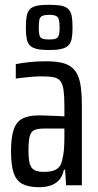

<svg xmlns="http://www.w3.org/2000/svg" viewBox="-20 -774 409 802"><path d="M143 8Q100 8 74 -5.5Q48 -19 37 -52Q26 -85 26 -142Q26 -199 37 -232Q48 -265 73.5 -278.5Q99 -292 142 -292Q153 -292 166 -291.5Q179 -291 193 -290.5Q207 -290 221.5 -289.5Q236 -289 249 -288V-329Q249 -372 245.5 -397.5Q242 -423 232 -435.5Q222 -448 203 -451.5Q184 -455 152 -455Q134 -455 116 -453.5Q98 -452 80.5 -450Q63 -448 46 -446V-506Q70 -511 102 -514.5Q134 -518 173 -518Q209 -518 235 -512.5Q261 -507 278 -494Q295 -481 304.5 -460Q314 -439 318 -407.5Q322 -376 322 -333V0H256L252 -65H247Q240 -35 224.5 -19.5Q209 -4 188 2Q167 8 143 8ZM165 -56Q182 -56 197 -59.5Q212 -63 223 -72.5Q234 -82 239 -102Q245 -124 247 -148Q249 -172 249 -202V-237H163Q137 -237 123 -230.5Q109 -224 104 -204Q99 -184 99 -146Q99 -111 104 -91.5Q109 -72 123 -64Q137 -56 165 -56ZM185 -565Q153 -565 134 -569.5Q115 -574 105 -584Q95 -594 91.5 -612.5Q88 -631 88 -659Q88 -689 91.5 -707Q95 -725 105 -735.5Q115 -746 134 -750Q153 -754 185 -754Q217 -754 236.5 -750Q256 -746 266 -735.5Q276 -725 279.5 -707Q283 -689 283 -659Q283 -631 279.5 -612.5Q276 -594 265.5 -584Q255 -574 236 -569.5Q217 -565 185 -565ZM185 -609Q205 -609 214 -613Q223 -617 226 -628Q229 -639 229 -659Q229 -681 226 -692Q223 -703 214 -707.5Q205 -712 185 -712Q166 -712 156.5 -707.5Q147 -703 144.5 -692Q142 -681 142 -659Q142 -639 144.5 -628Q147 -617 156.5 -613Q166 -609 185 -609Z"/></svg>

Font: Saira ExtraCondensed Medium
Style: Regular
Weight: 500
Width: 2
Designer: Hector Gatti with collaboration of the Omnibus-Type team
Foundry: Omnibus-Type
Version: Version 1.101